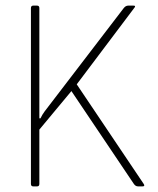

<svg xmlns="http://www.w3.org/2000/svg" viewBox="-20 -663 563 683"><path d="M112 0H98Q90 0 90 -9V-634Q90 -643 98 -643H112Q120 -643 120 -634V-242H124Q130 -255 139 -267L420 -634Q427 -643 436 -643H455Q465 -643 457 -634L253 -363L491 -9Q497 0 487 0H471Q462 0 456 -9L234 -339L120 -202V-9Q120 0 112 0Z"/></svg>

Font: Rajdhani Light
Style: Regular
Weight: 300
Designer: Satya Rajpurohit, Jyotish Sonowal
Foundry: Indian Type Foundry
Version: Version 1.201;PS 1.0;hotconv 1.0.78;makeotf.lib2.5.61930; tt